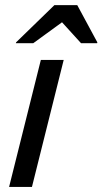

<svg xmlns="http://www.w3.org/2000/svg" viewBox="-20 -736 403 756"><path d="M15.8 0 140.8 -500H230.8L105.8 0ZM42.5 -565.8 43.3 -569.2 194.2 -715.8H284.2L363.3 -569.2L362.5 -565.8H299.2L224.2 -648.3L110.8 -565.8Z"/></svg>

Font: Funnel Sans
Style: Italic
Weight: 400
Italic angle: -14.036°
Version: Version 1.000; Beta; Release 5; Build 24; ttfautohint (v1.8.